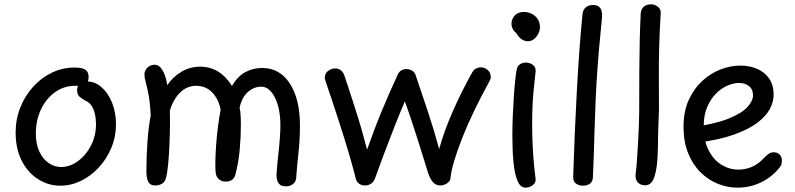

<svg xmlns="http://www.w3.org/2000/svg" viewBox="-20 -845 3662 884"><path d="M258 10Q203 10 156 -19.5Q109 -49 80.5 -104Q52 -159 52 -235Q52 -296 73.5 -350Q95 -404 132.5 -445.5Q170 -487 219 -510.5Q268 -534 323 -534Q358 -534 373 -524Q388 -514 388 -490Q388 -471 377 -459.5Q366 -448 349 -449Q342 -450 337 -450Q332 -450 326 -450Q275 -450 234 -421Q193 -392 169 -342Q145 -292 145 -229Q145 -181 161.5 -146.5Q178 -112 204.5 -94Q231 -76 261 -76Q301 -76 338 -102.5Q375 -129 398.5 -174Q422 -219 422 -274Q422 -299 417 -320.5Q412 -342 402 -357.5Q392 -373 376 -380Q356 -391 345.5 -400.5Q335 -410 335 -430Q335 -450 347.5 -460Q360 -470 381 -470Q417 -470 447.5 -443.5Q478 -417 496 -372Q514 -327 514 -272Q514 -215 492.5 -164Q471 -113 435 -74Q399 -35 353 -12.5Q307 10 258 10Z M645 -502Q645 -514 651.5 -524.5Q658 -535 669 -541Q680 -547 692 -547Q708 -547 719.5 -533.5Q731 -520 739 -498.5Q747 -477 750 -453Q777 -492 816 -515Q855 -538 901 -538Q947 -538 983.5 -516Q1020 -494 1048 -449Q1074 -494 1109.5 -513Q1145 -532 1187 -532Q1268 -532 1314.5 -460.5Q1361 -389 1361 -267Q1361 -202 1354 -139.5Q1347 -77 1344 -29Q1343 -9 1329.5 2Q1316 13 1296 13Q1274 13 1263.5 0Q1253 -13 1253 -40Q1253 -50 1255.5 -77Q1258 -104 1262 -139.5Q1266 -175 1268.5 -209.5Q1271 -244 1271 -268Q1271 -320 1259.5 -360Q1248 -400 1228 -423Q1208 -446 1183 -446Q1150 -446 1122 -422Q1094 -398 1083 -349Q1085 -343 1086.5 -329.5Q1088 -316 1088.5 -300.5Q1089 -285 1089 -271Q1089 -213 1083.5 -154Q1078 -95 1064 -42Q1060 -26 1049 -17.5Q1038 -9 1019 -9Q1000 -9 987.5 -20Q975 -31 973 -50Q971 -67 971.5 -100.5Q972 -134 975 -176.5Q978 -219 983.5 -262Q989 -305 996 -340Q989 -374 973.5 -398.5Q958 -423 935.5 -436.5Q913 -450 883 -450Q840 -450 808 -417.5Q776 -385 762 -335Q763 -310 762.5 -267Q762 -224 760 -176Q758 -128 754 -86.5Q750 -45 743 -22Q739 -7 725.5 1Q712 9 694 9Q673 9 663.5 -6.5Q654 -22 654 -55Q654 -126 659 -195Q664 -264 674 -312Q671 -372 664 -408.5Q657 -445 651 -466.5Q645 -488 645 -502Z M1478 -474Q1476 -480 1475.5 -484Q1475 -488 1476 -492Q1477 -509 1492 -519.5Q1507 -530 1524 -530Q1537 -530 1548 -522.5Q1559 -515 1565 -499Q1586 -437 1601.5 -388.5Q1617 -340 1629.5 -300Q1642 -260 1651.5 -225Q1661 -190 1670 -156Q1706 -258 1741 -342Q1776 -426 1813 -505Q1819 -516 1829 -521.5Q1839 -527 1849 -527Q1866 -527 1878.5 -519Q1891 -511 1895 -495Q1922 -415 1949 -334.5Q1976 -254 2002 -159Q2025 -242 2064.5 -332Q2104 -422 2155 -513Q2162 -525 2172.5 -530Q2183 -535 2193 -535Q2210 -535 2224 -524Q2238 -513 2239 -496Q2241 -491 2239 -484Q2237 -477 2233 -470Q2196 -403 2164.5 -337.5Q2133 -272 2109.5 -213Q2086 -154 2071.5 -105.5Q2057 -57 2054 -24Q2053 -15 2046 -7.5Q2039 0 2028.5 4.5Q2018 9 2007 9Q1988 9 1974 -5.5Q1960 -20 1949 -55Q1940 -84 1927.5 -124.5Q1915 -165 1900.5 -210.5Q1886 -256 1871.5 -299.5Q1857 -343 1844 -378Q1821 -325 1795.5 -260Q1770 -195 1746.5 -132.5Q1723 -70 1706 -22Q1702 -12 1695 -5Q1688 2 1679.5 5.5Q1671 9 1661 9Q1645 9 1633.5 1Q1622 -7 1618 -23Q1605 -75 1586.5 -138Q1568 -201 1541.5 -283Q1515 -365 1478 -474Z M2335 -736Q2335 -756 2349.5 -773Q2364 -790 2393 -790Q2411 -790 2428 -781.5Q2445 -773 2455.5 -757.5Q2466 -742 2466 -719Q2466 -705 2458.5 -690Q2451 -675 2438.5 -665Q2426 -655 2411 -655Q2394 -655 2379.5 -666Q2365 -677 2357 -693Q2347 -700 2341 -711.5Q2335 -723 2335 -736ZM2359 -525Q2362 -538 2368.5 -544.5Q2375 -551 2384 -554Q2393 -557 2402 -557Q2419 -557 2433.5 -546Q2448 -535 2446 -515Q2442 -477 2438 -440Q2434 -403 2432 -362.5Q2430 -322 2430 -272Q2430 -240 2431 -208.5Q2432 -177 2434 -145Q2436 -113 2439 -82Q2442 -51 2446 -21Q2447 -9 2440 0Q2433 9 2422 14Q2411 19 2399 19Q2376 19 2362.5 -13Q2349 -45 2344 -99.5Q2339 -154 2339 -221Q2339 -266 2341 -313.5Q2343 -361 2346 -404Q2349 -447 2352.5 -479Q2356 -511 2359 -525Z M2662 -780Q2664 -800 2677 -811Q2690 -822 2709 -822Q2727 -822 2736.5 -815Q2746 -808 2749.5 -795.5Q2753 -783 2752 -767Q2750 -739 2743.5 -678Q2737 -617 2729.5 -510Q2722 -403 2717 -236Q2716 -183 2714 -132.5Q2712 -82 2710 -32Q2710 -10 2697 0Q2684 10 2664 10Q2645 10 2631.5 0Q2618 -10 2619 -32Q2622 -126 2626 -221Q2630 -316 2635 -410Q2640 -504 2646.5 -597Q2653 -690 2662 -780Z M2930 -783Q2931 -803 2944 -814Q2957 -825 2977 -825Q2990 -825 3000.5 -819.5Q3011 -814 3017 -805Q3023 -796 3022 -783Q3017 -706 3015 -629Q3013 -552 3013.5 -479.5Q3014 -407 3014 -343L3010 -230Q3010 -162 3007 -115Q3004 -68 2996 -42Q2989 -15 2978 -3.5Q2967 8 2951 8Q2927 8 2915 -7Q2903 -22 2907 -49Q2910 -69 2912.5 -105Q2915 -141 2917.5 -184Q2920 -227 2921.5 -266.5Q2923 -306 2923 -333Q2923 -438 2923.5 -517Q2924 -596 2925.5 -660Q2927 -724 2930 -783Z M3191 -188 3165 -259Q3273 -274 3334.5 -299Q3396 -324 3421.5 -352.5Q3447 -381 3447 -406Q3447 -434 3428.5 -448.5Q3410 -463 3382 -463Q3357 -463 3328.5 -450.5Q3300 -438 3275.5 -413Q3251 -388 3235.5 -351Q3220 -314 3220 -264Q3220 -197 3243 -152.5Q3266 -108 3302.5 -86Q3339 -64 3379 -64Q3411 -64 3440 -76Q3469 -88 3493 -113Q3504 -125 3516 -134.5Q3528 -144 3542 -144Q3554 -144 3562.5 -139Q3571 -134 3575.5 -125.5Q3580 -117 3580 -106Q3580 -96 3577.5 -88Q3575 -80 3568 -72Q3544 -42 3512.5 -21.5Q3481 -1 3446.5 9Q3412 19 3377 19Q3329 19 3284.5 1Q3240 -17 3204.5 -52.5Q3169 -88 3148 -140.5Q3127 -193 3127 -261Q3127 -332 3151 -384.5Q3175 -437 3213.5 -472.5Q3252 -508 3298 -525.5Q3344 -543 3389 -543Q3431 -543 3466 -528Q3501 -513 3521.5 -483Q3542 -453 3542 -408Q3542 -377 3524.5 -343.5Q3507 -310 3466.5 -279.5Q3426 -249 3358.5 -225Q3291 -201 3191 -188Z"/></svg>

Font: Playpen Sans Hebrew
Style: Regular
Weight: 400
Designer: Tom Grace, Laura Meseguer, Veronika Burian, José Scaglione
Foundry: TypeTogether
Version: Version 2.000